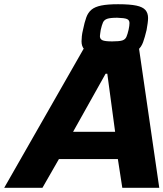

<svg xmlns="http://www.w3.org/2000/svg" viewBox="-63 -889 774 909"><path d="M-43 0 350 -688H591L691 0H516L495 -136H216L138 0ZM283 -265H482L445 -540H437ZM465 -629Q410 -629 379 -635.5Q348 -642 335.5 -656Q323 -670 323 -693Q323 -704 324.5 -718Q326 -732 330 -748Q337 -783 345.5 -806.5Q354 -830 370.5 -843.5Q387 -857 417 -863Q447 -869 496 -869Q552 -869 582.5 -862.5Q613 -856 625.5 -841.5Q638 -827 638 -804Q638 -793 636 -778.5Q634 -764 631 -747Q623 -713 614.5 -689.5Q606 -666 590 -653Q574 -640 544.5 -634.5Q515 -629 465 -629ZM468 -693Q502 -693 516 -697.5Q530 -702 535.5 -714.5Q541 -727 546 -749Q548 -758 549 -766Q550 -774 550 -780Q550 -794 538 -799Q526 -804 492 -805Q459 -805 444.5 -800Q430 -795 424.5 -782.5Q419 -770 414 -748Q413 -738 411.5 -731Q410 -724 410 -718Q410 -704 422 -698.5Q434 -693 468 -693Z"/></svg>

Font: Saira SemiExpanded
Style: Bold Italic
Weight: 700
Width: 6
Italic angle: -12°
Designer: Hector Gatti with collaboration of the Omnibus-Type team
Foundry: Omnibus-Type
Version: Version 1.101